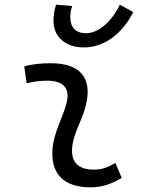

<svg xmlns="http://www.w3.org/2000/svg" viewBox="-20 -801 626 831"><path d="M479.5 -95.7C442.9 -74.7 420.4 -66.9 385.3 -66.9C320.3 -66.9 288.1 -98.1 292 -157.7C296.4 -225.6 335 -275.4 351.6 -345.2C380.9 -464.4 326.7 -527.3 200.2 -527.3C161.6 -527.3 123 -524.4 85 -513.7L95.2 -440.4C125 -448.2 154.8 -451.7 184.6 -451.7C254.9 -451.7 284.2 -418.5 268.1 -355C252.9 -293.9 211.4 -226.1 207 -153.3C200.2 -46.4 257.3 9.8 372.6 9.8C427.7 9.8 468.3 -8.3 506.8 -31.2ZM343.3 -595.7C423.8 -595.7 503.9 -646 557.1 -748.5L498.5 -780.8C465.3 -710 407.2 -657.2 352.5 -657.2C307.1 -657.2 284.2 -683.1 284.2 -726.1C284.2 -740.7 286.1 -757.3 292.5 -774.9L222.7 -780.8C214.8 -755.9 211.4 -732.9 211.4 -710.9C211.4 -642.1 262.2 -595.7 343.3 -595.7Z"/></svg>

Font: Cascadia Code PL SemiLight
Style: Italic
Weight: 350
Italic angle: -10°
Monospace: yes
Designer: Aaron Bell
Foundry: Saja Typeworks
Version: Version 2404.023